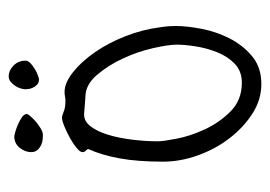

<svg xmlns="http://www.w3.org/2000/svg" viewBox="-110 -537 623 443"><g transform="rotate(-90 201.5 -315.5)"><path d="M360 -258Q362 -245 362.5 -237Q363 -229 363 -221Q363 -196 356.5 -162Q350 -128 334.5 -97.5Q319 -67 293.5 -45.5Q268 -24 229 -24Q193 -24 161 -44.5Q129 -65 104 -97.5Q79 -130 64.5 -170.5Q50 -211 50 -251Q50 -309 57.5 -350.5Q65 -392 79 -423Q79 -426 75.5 -429Q72 -432 72 -437Q72 -442 81.5 -450Q91 -458 104.5 -465.5Q118 -473 131.5 -478.5Q145 -484 152 -484Q156 -484 165.5 -480Q175 -476 190 -476Q195 -476 200 -477Q205 -478 211 -478Q232 -478 256.5 -458.5Q281 -439 302.5 -408Q324 -377 339.5 -337.5Q355 -298 360 -258ZM320 -219Q320 -238 312 -273.5Q304 -309 288 -343.5Q272 -378 249.5 -404Q227 -430 199 -430Q197 -430 191.5 -430.5Q186 -431 179 -431.5Q172 -432 166 -432.5Q160 -433 159 -433Q143 -433 131.5 -418Q120 -403 112.5 -379Q105 -355 101 -324Q97 -293 97 -262Q97 -251 103 -219.5Q109 -188 124.5 -154.5Q140 -121 166 -95Q192 -69 232 -69Q259 -69 276 -85.5Q293 -102 302.5 -126Q312 -150 316 -175.5Q320 -201 320 -219ZM160 -565Q160 -563 155 -557Q150 -551 142.5 -544.5Q135 -538 126.5 -533Q118 -528 112 -528Q108 -528 101.5 -528.5Q95 -529 88.5 -532Q82 -535 77 -540.5Q72 -546 72 -555Q72 -569 82 -581.5Q92 -594 108 -594Q111 -594 119.5 -591.5Q128 -589 137 -585Q146 -581 153 -576Q160 -571 160 -565ZM283 -568Q283 -562 277 -556.5Q271 -551 263.5 -546.5Q256 -542 249 -539.5Q242 -537 241 -537Q232 -537 227.5 -541.5Q223 -546 220.5 -551.5Q218 -557 217.5 -562Q217 -567 217 -569Q217 -573 219 -579.5Q221 -586 225 -592Q229 -598 234.5 -602.5Q240 -607 247 -607Q260 -607 271.5 -596Q283 -585 283 -568Z"/></g></svg>

Font: Reenie Beanie
Style: Regular
Weight: 500
Designer: James Grieshaber
Foundry: James Grieshaber
Version: Version 1.000